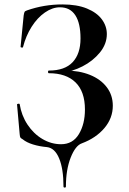

<svg xmlns="http://www.w3.org/2000/svg" viewBox="-20 -656 583 868"><path d="M192 9Q158 6 129 -3Q100 -12 83 -26Q74 -31 72 -34.5Q70 -38 69 -49L57 -184Q57 -186 62.5 -187Q68 -188 69 -185Q77 -134 104.5 -92.5Q132 -51 172 -27.5Q212 -4 256 -4Q309 -4 336.5 -49.5Q364 -95 364 -161Q364 -242 321.5 -283.5Q279 -325 201 -325Q197 -325 197 -331Q197 -337 201 -337Q273 -337 308.5 -375Q344 -413 344 -482Q344 -551 320.5 -587Q297 -623 251 -623Q217 -623 183 -599.5Q149 -576 123 -535Q97 -494 84 -443Q83 -440 78 -441Q73 -442 73 -444L87 -586Q89 -598 91 -602Q93 -606 102 -609Q179 -636 262 -636Q328 -636 373 -617.5Q418 -599 440.5 -568.5Q463 -538 463 -502Q463 -457 431.5 -418.5Q400 -380 353 -356Q306 -332 263 -329L277 -337Q338 -337 386.5 -317.5Q435 -298 462.5 -262Q490 -226 490 -178Q490 -122 452 -77Q414 -32 350 -8Q321 2 299.5 56.5Q278 111 278 187Q278 192 272.5 192Q267 192 267 187Q267 108 247.5 60.5Q228 13 192 9Z"/></svg>

Font: Cormorant SC
Style: Bold
Weight: 700
Designer: Christian Thalmann (Catharsis Fonts)
Foundry: Catharsis Fonts
Version: Version 4.000